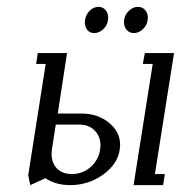

<svg xmlns="http://www.w3.org/2000/svg" viewBox="-20 -538 526 558"><path d="M62 -28.8 112.8 -352.1H85L89.8 -383.8H174.8L147.9 -208H216.8Q264.2 -208 296.6 -181.4Q329.1 -154.8 329.1 -116.7Q329.1 -112.8 328.1 -104Q321.8 -60.5 279.3 -30.3Q236.8 0 184.1 0Q142.1 0 111.8 -20L67.9 0ZM129.9 -90.8Q129.9 -64.5 145.5 -48.3Q161.1 -32.2 189 -32.2Q220.2 -32.2 243.4 -52.7Q266.6 -73.2 271 -104Q272 -111.8 272 -115.2Q272 -141.6 255.1 -158.7Q238.3 -175.8 211.9 -175.8H142.1L130.9 -104Q129.9 -95.2 129.9 -90.8ZM226.6 -473.1Q226.6 -477.5 227.1 -480Q229.5 -495.6 240.7 -506.8Q252 -518.1 266.1 -518.1Q278.8 -518.1 286.6 -509Q294.4 -500 294.4 -486.3Q294.4 -481.9 293.9 -480Q292 -464.4 280 -453.1Q268.1 -441.9 253.9 -441.9Q241.2 -441.9 233.9 -450.7Q226.6 -459.5 226.6 -473.1ZM340.3 -473.6Q340.3 -478 340.8 -480Q342.8 -495.6 354.7 -506.8Q366.7 -518.1 380.9 -518.1Q393.6 -518.1 401.6 -509Q409.7 -500 409.7 -486.3Q409.7 -481.9 409.2 -480Q407.2 -464.4 395.3 -453.1Q383.3 -441.9 369.1 -441.9Q356.4 -441.9 348.4 -450.9Q340.3 -460 340.3 -473.6ZM368.2 0 423.8 -352.1H395L400.9 -383.8H485.8L430.2 -32.2H459L454.1 0Z"/></svg>

Font: Gawaa
Style: Italic
Weight: 400
Designer: T. Christopher White
Version: Version 1.0